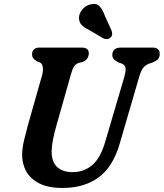

<svg xmlns="http://www.w3.org/2000/svg" viewBox="-20 -942 832 976"><path d="M515.5 -223.5 612.5 -553Q619.5 -578 618.5 -594Q617.5 -610 598.5 -619L582.5 -624.5Q564.5 -634 557.5 -642.5Q550.5 -651 551 -664.5Q551 -679.5 561.5 -689.8Q572 -700 592.5 -700H758Q775 -700 783.5 -691Q792 -682 792 -668.5Q792 -651 783 -641.5Q774 -632 755.5 -624L737.5 -618.5Q715.5 -609 705.2 -593.5Q695 -578 686.5 -548L589.5 -215Q556 -96 482.5 -41.2Q409 13.5 297.5 13.5Q226 13.5 180.2 -9.5Q134.5 -32.5 113.2 -71.2Q92 -110 92.5 -156.5Q93 -191 103 -232Q113 -273 122.5 -308L194 -559.5Q200 -582 197.5 -600.2Q195 -618.5 183.5 -624.5L168 -630Q153.5 -639.5 148.2 -647Q143 -654.5 143 -668Q143.5 -681 152.5 -690.5Q161.5 -700 178 -700H396Q432 -700 431.5 -670Q431 -657 423.8 -645.2Q416.5 -633.5 399.5 -627L379.5 -622Q363.5 -616 355.2 -602.2Q347 -588.5 340.5 -564L268 -308Q255.5 -264 249.2 -232Q243 -200 242.5 -174.5Q241.5 -121.5 269.2 -94.2Q297 -67 348 -67Q407 -67 449 -102.8Q491 -138.5 515.5 -223.5ZM512.5 -863 547 -787Q550 -777.5 550.2 -768.5Q550.5 -759.5 542 -751.5Q534.5 -744.5 524.2 -743.5Q514 -742.5 506 -746.5L432.5 -790Q406.5 -802.5 394.2 -816Q382 -829.5 381.5 -850.5Q381.5 -872 397.2 -892.2Q413 -912.5 439 -919.5Q469.5 -927.5 485.5 -910.8Q501.5 -894 512.5 -863Z"/></svg>

Font: Fraunces 72pt S100 SemiBold
Style: Italic
Weight: 600
Italic angle: -16°
Version: Version 1.000; ttfautohint (v1.8.3)